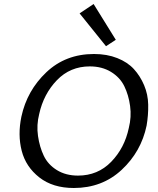

<svg xmlns="http://www.w3.org/2000/svg" viewBox="-20 -934 788 960"><path d="M510 -703 378 -867 448 -914 559 -735ZM349 6Q244 6 176.5 -47Q109 -100 88.5 -180Q68 -260 87 -351Q115 -481 211.5 -572.5Q308 -664 450 -664Q515 -664 566.5 -643.5Q618 -623 649.5 -588.5Q681 -554 700.5 -508Q720 -462 721 -410.5Q722 -359 713 -306Q686 -176 588.5 -85Q491 6 349 6ZM370 -56Q469 -56 536 -125Q603 -194 624 -294Q638 -349 630.5 -404Q623 -459 601.5 -503Q580 -547 535 -574.5Q490 -602 429 -602Q331 -602 264.5 -533Q198 -464 176 -364Q162 -309 170 -254Q178 -199 199 -155Q220 -111 264.5 -83.5Q309 -56 370 -56Z"/></svg>

Font: EauTestInfant Medium
Style: Italic
Weight: 500
Italic angle: -12°
Designer: Christian Thalmann (Catharsis Fonts)
Version: Version 0.001;PS 000.001;hotconv 1.0.88;makeotf.lib2.5.64775